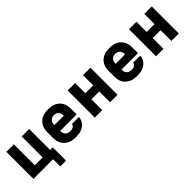

<svg xmlns="http://www.w3.org/2000/svg" viewBox="171 -1528 2658 2658"><g transform="rotate(-45 1500.0 -198.5)"><path d="M461 141V0H77V-530H223V-120H377V-530H523V-120H574V141Z M903 8Q873 8 842.5 3.5Q812 -1 784.5 -13.5Q757 -26 734 -46.5Q711 -67 696 -93.5Q681 -120 675 -150Q669 -180 669 -210V-320Q669 -350 675 -380Q681 -410 695.5 -436Q710 -462 732.5 -483Q755 -504 782.5 -516.5Q810 -529 840 -533.5Q870 -538 900 -538Q930 -538 960 -533.5Q990 -529 1017.5 -516.5Q1045 -504 1067.5 -483Q1090 -462 1104.5 -436Q1119 -410 1125 -380Q1131 -350 1131 -320V-208H807Q808 -188 813 -168.5Q818 -149 831.5 -134Q845 -119 864 -112.5Q883 -106 903 -106Q917 -106 931.5 -108Q946 -110 958.5 -116.5Q971 -123 980 -135Q989 -147 991 -161H1129Q1127 -135 1117.5 -110Q1108 -85 1091.5 -65Q1075 -45 1053 -30Q1031 -15 1006 -6.5Q981 2 955 5Q929 8 903 8ZM807 -322H993Q993 -341 987.5 -360.5Q982 -380 969.5 -395Q957 -410 938.5 -417Q920 -424 900 -424Q880 -424 861.5 -417Q843 -410 830.5 -395Q818 -380 812.5 -360.5Q807 -341 807 -322Z M1277 0V-530H1423V-330H1577V-530H1723V0H1577V-211H1423V0Z M2103 8Q2073 8 2042.5 3.5Q2012 -1 1984.5 -13.5Q1957 -26 1934 -46.5Q1911 -67 1896 -93.5Q1881 -120 1875 -150Q1869 -180 1869 -210V-320Q1869 -350 1875 -380Q1881 -410 1895.5 -436Q1910 -462 1932.5 -483Q1955 -504 1982.5 -516.5Q2010 -529 2040 -533.5Q2070 -538 2100 -538Q2130 -538 2160 -533.5Q2190 -529 2217.5 -516.5Q2245 -504 2267.5 -483Q2290 -462 2304.5 -436Q2319 -410 2325 -380Q2331 -350 2331 -320V-208H2007Q2008 -188 2013 -168.5Q2018 -149 2031.5 -134Q2045 -119 2064 -112.5Q2083 -106 2103 -106Q2117 -106 2131.5 -108Q2146 -110 2158.5 -116.5Q2171 -123 2180 -135Q2189 -147 2191 -161H2329Q2327 -135 2317.5 -110Q2308 -85 2291.5 -65Q2275 -45 2253 -30Q2231 -15 2206 -6.5Q2181 2 2155 5Q2129 8 2103 8ZM2007 -322H2193Q2193 -341 2187.5 -360.5Q2182 -380 2169.5 -395Q2157 -410 2138.5 -417Q2120 -424 2100 -424Q2080 -424 2061.5 -417Q2043 -410 2030.5 -395Q2018 -380 2012.5 -360.5Q2007 -341 2007 -322Z M2477 0V-530H2623V-330H2777V-530H2923V0H2777V-211H2623V0Z"/></g></svg>

Font: Iosevka Curly Heavy Extended
Style: Regular
Weight: 900
Width: 7
Monospace: yes
Designer: Belleve Invis
Foundry: Belleve Invis
Version: Version 11.1.0; ttfautohint (v1.8.3)